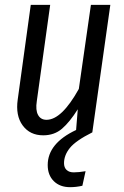

<svg xmlns="http://www.w3.org/2000/svg" viewBox="-20 -546 512 792"><path d="M360.8 0Q292.5 34.2 268.3 64.2Q244.1 94.2 244.1 127Q244.1 145 254.6 155Q265.1 165 284.2 165Q304.7 165 333 160.2L319.8 220.2Q294.4 226.1 269 226.1Q227.1 226.1 201.9 201.2Q176.8 176.3 176.8 134.8Q176.8 45.4 293.9 -9.8L300.8 -95.2Q267.6 -42.5 235.8 -15.1Q204.1 12.2 158.2 12.2Q103.5 12.2 73.5 -28.6Q43.5 -69.3 53.2 -136.2L106.9 -525.9H187L131.8 -128.9Q126 -91.8 137 -71.8Q147.9 -51.8 171.9 -51.8Q234.4 -51.8 305.2 -179.2L355 -525.9H435.1Z"/></svg>

Font: Fira Sans Compressed Book
Style: Italic
Weight: 350
Width: 3
Italic angle: -8°
Designer: Carrois Corporate & Edenspiekermann AG
Foundry: Carrois Corporate GbR & Edenspiekermann AG
Version: Version 4.203;PS 004.203;hotconv 1.0.88;makeotf.lib2.5.64775